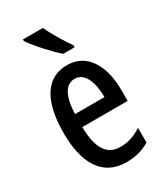

<svg xmlns="http://www.w3.org/2000/svg" viewBox="-193 -849 815 942"><g transform="rotate(-30 215.0 -378.0)"><path d="M211 -766H98V-757C124 -716 195 -639 234 -606H298V-618C272 -653 231 -721 211 -766ZM221 -549C103 -549 41 -449 41 -267C41 -106 97 10 238 10C287 10 331 -1 370 -25V-108C328 -81 291 -70 250 -70C173 -70 137 -128 135 -248H392V-309C392 -447 335 -549 221 -549ZM221 -472C276 -472 303 -406 303 -321H136C140 -425 170 -472 221 -472Z"/></g></svg>

Font: Noto Sans Devanagari ExtraCondensed Medium
Style: Regular
Weight: 500
Width: 2
Designer: Jelle Bosma - Monotype Design Team
Foundry: Monotype Imaging Inc.
Version: Version 2.004